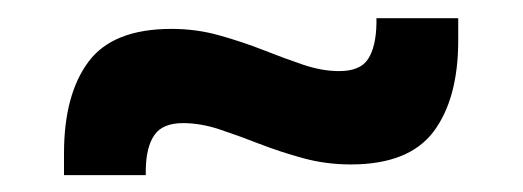

<svg xmlns="http://www.w3.org/2000/svg" viewBox="-20 -420 588 216"><path d="M374.5 -235Q347 -235 321.2 -242Q295.5 -249 271.8 -258.2Q248 -267.5 226.8 -274.5Q205.5 -281.5 186 -281.5Q163 -281.5 153.8 -268.2Q144.5 -255 144 -229.5V-223H52V-247.5Q52 -313.5 79.5 -350.5Q107 -387.5 173 -387.5Q201 -387.5 226.8 -380.2Q252.5 -373 276 -363.8Q299.5 -354.5 321 -347.2Q342.5 -340 361.5 -340Q385.5 -340 394.2 -353.8Q403 -367.5 403.5 -393.5V-399.5H495.5V-374.5Q495.5 -309 467.8 -272Q440 -235 374.5 -235Z"/></svg>

Font: Anek Devanagari SemiBold
Style: Regular
Weight: 600
Designer: Kailash Malviya (Devanagari) & Yesha Goshar (Latin)
Foundry: Ek Type
Version: Version 1.003